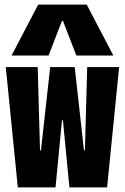

<svg xmlns="http://www.w3.org/2000/svg" viewBox="-20 -810 540 830"><path d="M57 0 5 -520H143L153 -160H157L197 -520H303L343 -160H347L357 -520H495L443 0H280L252 -290H248L220 0ZM30 -570 145 -790H355L470 -570H310L252 -720H248L190 -570Z"/></svg>

Font: M PLUS 1 Code
Style: Regular
Weight: 400
Designer: Coji Morishita
Foundry: UNDERFOREST DESIGN
Version: Version 1.005